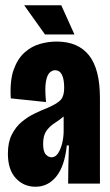

<svg xmlns="http://www.w3.org/2000/svg" viewBox="-20 -698 420 730"><path d="M115 12Q70 12 40 -20.5Q10 -53 10 -114Q10 -157 25 -186.5Q40 -216 63 -235Q86 -254 112 -266.5Q138 -279 161 -288Q200 -305 212 -319.5Q224 -334 224 -364Q224 -431 189 -431Q179 -431 169 -422Q159 -413 154.5 -387Q150 -361 155 -310L21 -324Q17 -391 32 -433Q47 -475 73.5 -498.5Q100 -522 132 -531Q164 -540 195 -540Q277 -540 318.5 -487.5Q360 -435 360 -325V-202Q360 -151 360 -100.5Q360 -50 360 0H239Q239 -36 240 -72Q241 -108 242 -145H234Q226 -67 194.5 -27.5Q163 12 115 12ZM176 -100Q191 -100 201 -115.5Q211 -131 216.5 -154Q222 -177 222 -199V-255Q205 -241 187 -229.5Q169 -218 156.5 -200.5Q144 -183 144 -151Q144 -122 154 -111Q164 -100 176 -100ZM151 -567 72 -678H213L263 -567Z"/></svg>

Font: Bricolage Grotesque 48pt Condensed Bricolage Grotesque 48pt Condensed Regular
Style: Bold
Weight: 700
Width: 3
Designer: Mathieu Triay
Foundry: Atelier Triay
Version: Version 1.000; ttfautohint (v1.8.4.7-5d5b);gftools[0.9.32]